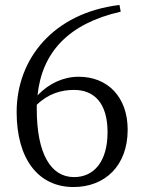

<svg xmlns="http://www.w3.org/2000/svg" viewBox="-20 -739 579 773"><path d="M128 -317C174 -362 227 -377 278 -377C359 -377 413 -324 413 -207C413 -88 358 -26 278 -26C184 -26 128 -121 128 -300ZM461 -719C195 -687 47 -502 47 -288C47 -99 134 14 276 14C402 14 494 -71 494 -217C494 -348 414 -430 297 -430C236 -430 178 -404 131 -355C149 -528 255 -644 466 -692Z"/></svg>

Font: Source Han Serif AKR9
Style: Regular
Weight: 400
Designer: Ryoko NISHIZUKA 西塚涼子 (kana & ideographs); Frank Grießhammer (Latin, Greek & Cyrillic); Sandoll Communications 산돌커뮤니케이션, 
Foundry: Adobe Systems Incorporated
Version: Version 1.005;hotconv 1.0.107;makeotfexe 2.5.65593